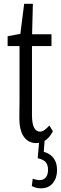

<svg xmlns="http://www.w3.org/2000/svg" viewBox="-20 -769 327 1032"><path d="M117.7 -521.5V-585H256.8V-521.5ZM173.3 0Q133.3 0 108.6 -33.4Q84 -66.9 84 -136.7Q84 -159.2 84.5 -181.2Q85 -203.1 85 -238.3V-521.5H21V-574.2L117.7 -592.3L85 -552.7L109.9 -748.5H156.7L151.9 -561V-537.6V-149.9Q151.9 -104 163.3 -82.8Q174.8 -61.5 194.3 -61.5Q207 -61.5 219.2 -70.3Q231.4 -79.1 245.6 -94.2L264.2 -63.5Q254.4 -43.5 240.5 -28.8Q226.6 -14.2 210 -7.1Q193.4 0 173.3 0ZM182.6 81.5 191.9 -24.9H220.7L213.4 70.8L197.8 43.9Q221.7 46.4 241.7 57.9Q261.7 69.3 274.2 90.8Q286.6 112.3 286.6 146Q286.6 187 264.2 215.1Q241.7 243.2 199.2 243.2Q182.6 243.2 170.4 239Q158.2 234.9 150.9 231.4L155.8 191.9Q165.5 194.3 174.6 196.8Q183.6 199.2 192.4 199.2Q214.8 199.2 226.6 184.1Q238.3 168.9 238.3 144Q238.3 116.7 225.1 102.1Q211.9 87.4 182.6 81.5Z"/></svg>

Font: Scarab Serif
Style: Regular
Weight: 400
Designer: John Roberts
Foundry: Scarab
Version: 1.0